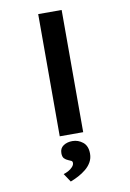

<svg xmlns="http://www.w3.org/2000/svg" viewBox="-107 -804 773 1145"><g transform="rotate(-10 279.5 -231.5)"><path d="M208 0V-740H350V0ZM226 277 192 226Q206 222 221 214Q236 206 247 194Q258 182 258 170Q258 160 251 156.5Q244 153 234 149Q219 143 209.5 133Q200 123 200 101Q200 71 222.5 56Q245 41 277 41Q312 41 340 63.5Q368 86 368 133Q368 161 355 184Q342 207 320.5 224.5Q299 242 274.5 255Q250 268 226 277Z"/></g></svg>

Font: Lexend Zetta SemiBold
Style: Regular
Weight: 600
Designer: Bonnie Shaver-Troup, Thomas Jockin
Foundry: Lexend
Version: Version 1.007